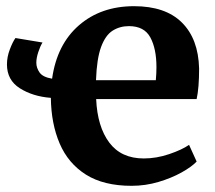

<svg xmlns="http://www.w3.org/2000/svg" viewBox="-20 -590 696 621"><path d="M405.5 11Q315.5 11 258 -25.2Q200.5 -61.5 173 -125.8Q145.5 -190 144.5 -273.5Q86 -278 44.2 -304.5Q2.5 -331 2.5 -381.5Q2.5 -406 11.8 -430.2Q21 -454.5 30 -467L117.5 -452.5Q110 -440.5 103.8 -421.5Q97.5 -402.5 97.5 -387Q97.5 -370.5 108 -355.5Q118.5 -340.5 148.5 -335.5Q164 -446 235.2 -508Q306.5 -570 413.5 -570Q515 -570 568.2 -517.2Q621.5 -464.5 624 -368.5Q624 -305.5 616 -269.5H291Q295 -180 333.5 -128.8Q372 -77.5 445 -77.5Q486 -77.5 527.2 -91.5Q568.5 -105.5 591.5 -121.5L616 -67.5Q600 -50.5 567.2 -32.2Q534.5 -14 492.5 -1.5Q450.5 11 405.5 11ZM290.5 -330.5H484Q485 -341 485.5 -352.5Q486 -364 486 -373Q486 -432.5 466.2 -469Q446.5 -505.5 397 -505.5Q367.5 -505.5 344.2 -490.8Q321 -476 307 -438.2Q293 -400.5 290.5 -330.5Z"/></svg>

Font: Merriweather
Style: Bold
Weight: 700
Designer: Eben Sorkin
Foundry: Eben Sorkin
Version: Version 2.100; ttfautohint (v1.7.19-72a1) -l 8 -r 50 -G 200 